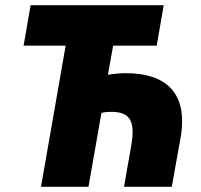

<svg xmlns="http://www.w3.org/2000/svg" viewBox="-20 -720 774 740"><path d="M486 -160 458 0H642L676 -189C706 -363 619 -438 465 -438C446 -438 422 -436 396 -432L416 -544H584L611 -700H98L71 -544H233L138 0H321L371 -285C384 -288 396 -289 407 -289C478 -289 503 -258 486 -160Z"/></svg>

Font: Fixel Text 20240404 ExtraBold
Style: Italic
Weight: 800
Width: 4
Italic angle: -10°
Designer: AlfaBravo + MacPaw
Foundry: Kyrylo Tkachov, Marchela Mozhyna, Serhii Makarenko, Maria Weinstein, Zakhar Kryvoshyya
Version: Version 1.211;Glyphs 3.2 (3225)